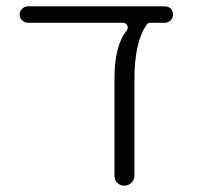

<svg xmlns="http://www.w3.org/2000/svg" viewBox="-20 -596 627 607"><path d="M500 -576Q512 -576 520 -569Q527 -561 527 -550Q527 -539 519.5 -531.5Q512 -524 500 -524H455Q447 -524 443 -517Q405 -462 405 -345V-40Q405 -28 395.5 -18.5Q386 -9 373 -9Q360 -9 351 -18Q342 -27 342 -40V-349Q342 -452 381 -500Q384 -504 384 -509.5Q384 -515 379.5 -519.5Q375 -524 369 -524H68Q58 -524 50 -532Q42 -540 42 -550Q42 -560 50 -568Q58 -576 68 -576Z"/></svg>

Font: Kurewa Gothic CJK TC Regular
Style: Regular
Weight: 400
Designer: Max Yao
Foundry: Max-Everyday
Version: Version 1.071; ttfautohint (v1.8.3)